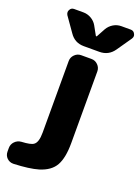

<svg xmlns="http://www.w3.org/2000/svg" viewBox="-207 -866 830 1138"><g transform="rotate(20 208.0 -297.5)"><path d="M30.3 195.3Q29.3 195.3 28.3 195.3Q5.9 195.3 -10.7 179.7Q-27.3 163.1 -27.3 138.7V116.2Q-27.3 92.8 -10.7 75.7Q5.9 58.6 30.3 56.6Q88.9 53.7 105.5 41Q129.9 24.4 129.9 -37.1V-489.3Q129.9 -512.7 147 -529.8Q164.1 -546.9 187.5 -546.9H252.9Q276.4 -546.9 293.5 -529.8Q310.5 -512.7 310.5 -489.3V-37.1Q310.5 55.7 283.2 104.5Q255.9 153.3 185.5 174.8Q129.9 191.4 30.3 195.3ZM229.5 -685.5Q231.4 -682.6 233.4 -682.6Q235.4 -682.6 237.3 -685.5L266.6 -739.3Q280.3 -762.7 303.2 -776.4Q326.2 -790 352.5 -790H412.1Q430.7 -790 438.5 -773.4Q442.4 -766.6 442.4 -759.8Q442.4 -751 436.5 -742.2L373 -650.4Q339.8 -602.5 282.2 -602.5H183.6Q126 -602.5 93.8 -650.4L29.3 -742.2Q24.4 -751 24.4 -759.8Q24.4 -766.6 28.3 -773.4Q36.1 -790 54.7 -790H113.3Q139.6 -790 163.1 -776.4Q186.5 -762.7 199.2 -740.2Z"/></g></svg>

Font: Gen Jyuu Gothic Heavy
Style: Bold
Weight: 900
Designer: [Source Han Sans]
Ryoko NISHIZUKA  (kana & ideographs); Paul D. Hunt (Latin, Greek & Cyrillic); Wenlong ZHANG  (bopomofo
Version: Version 1.002.20150607